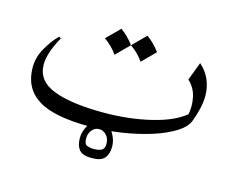

<svg xmlns="http://www.w3.org/2000/svg" viewBox="-69 -409 725 605"><g transform="rotate(15 294.0 -107.0)"><path d="M82 -237.8Q50.8 -182.6 50.8 -144.5Q50.8 -91.3 108.4 -68.8Q166 -46.4 272 -46.4Q355 -46.4 427 -64Q499 -81.5 535.6 -113.8L531.2 -105.5Q538.1 -137.2 531.7 -166.7Q525.4 -196.3 503.4 -216.3L525.9 -275.9Q548.3 -255.9 558.3 -231.7Q568.4 -207.5 568.4 -180.2Q568.4 -160.6 563.5 -138.9Q558.6 -117.2 549.8 -94.2Q542 -73.2 513.2 -54.9Q484.4 -36.6 441.2 -22.7Q397.9 -8.8 346.2 -0.7Q294.4 7.3 240.7 7.3Q124 7.3 71.8 -25.9Q19.5 -59.1 19.5 -127Q19.5 -159.7 37.4 -190.9Q55.2 -222.2 75.2 -241.2ZM258.3 -316.4Q282.7 -298.8 300.8 -273.9L258.3 -231.4Q241.7 -255.9 215.8 -273.9ZM343.3 -316.4Q367.7 -298.8 385.7 -273.9L343.3 -231.4Q326.7 -255.9 300.8 -273.9ZM272.9 101.6Q242.7 101.6 231.7 87.9Q220.7 74.2 220.7 49.8Q220.7 27.3 234.9 4.6Q249 -18.1 272.9 -18.1Q297.4 -18.1 311.8 4.6Q326.2 27.3 326.2 49.8Q326.2 74.2 314.7 87.9Q303.2 101.6 272.9 101.6ZM272.9 72.3Q286.6 72.3 296.6 67.6Q306.6 63 306.6 46.4Q306.6 29.3 296.6 18.3Q286.6 7.3 272.9 7.3Q259.3 7.3 249.8 18.3Q240.2 29.3 240.2 46.4Q240.2 64.5 249.8 68.4Q259.3 72.3 272.9 72.3Z"/></g></svg>

Font: Lateef ExtraLight
Style: Regular
Weight: 200
Designer: SIL International
Foundry: SIL International
Version: Version 4.200